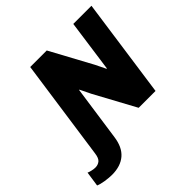

<svg xmlns="http://www.w3.org/2000/svg" viewBox="-338 -874 1248 1248"><g transform="rotate(-45 286.5 -250.0)"><path d="M-105 63Q-95 68 -76.5 72Q-58 76 -46 76Q-21 76 -4 62Q13 48 18 9L117 -686H269L425 -398L460 -326L463 -328L513 -686H680L583 0H428L275 -282L239 -356L236 -355L182 23Q171 105 124 145.5Q77 186 -2 186Q-29 186 -64.5 180.5Q-100 175 -120 166Z"/></g></svg>

Font: Chivo ExtraBold Italic
Style: Regular
Weight: 800
Italic angle: -8.05°
Designer: Hector Gatti
Foundry: Omnibus-Type
Version: Version 1.007